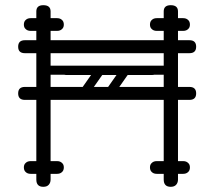

<svg xmlns="http://www.w3.org/2000/svg" viewBox="-20 -720 826 740"><path d="M76 -515Q50 -515 50 -540Q50 -565 76 -565H710Q736 -565 736 -540Q736 -515 710 -515ZM638 0Q611 0 611 -28Q611 -191 611 -350.5Q611 -510 611 -676Q611 -700 638 -700Q666 -700 666 -676V-28Q666 -16 659 -8Q652 0 638 0ZM147 0Q120 0 120 -28Q120 -191 120 -350.5Q120 -510 120 -676Q120 -700 147 -700Q175 -700 175 -676V-28Q175 -16 168 -8Q161 0 147 0ZM76 -335Q50 -335 50 -360Q50 -385 76 -385H710Q736 -385 736 -360Q736 -335 710 -335ZM171 -432Q153 -432 153 -449Q153 -467 171 -467H615Q633 -467 633 -449Q633 -432 615 -432ZM72 -75Q72 -86 79 -92Q86 -99 98 -99H147Q159 -99 166 -93Q173 -86 173 -75Q173 -63 166 -56Q159 -50 147 -50H98Q86 -50 79 -57Q72 -63 72 -75ZM226 -75Q226 -63 219 -57Q212 -50 200 -50H151Q140 -50 132 -56Q125 -63 125 -75Q125 -86 132 -93Q140 -99 151 -99H200Q212 -99 219 -92Q226 -86 226 -75ZM558 -75Q558 -86 565 -92Q572 -99 584 -99H633Q645 -99 652 -93Q659 -86 659 -75Q659 -63 652 -56Q645 -50 633 -50H584Q572 -50 565 -57Q558 -63 558 -75ZM712 -75Q712 -63 705 -57Q698 -50 686 -50H637Q626 -50 618 -56Q611 -63 611 -75Q611 -86 618 -93Q626 -99 637 -99H686Q698 -99 705 -92Q712 -86 712 -75ZM72 -625Q72 -637 79 -643Q86 -650 98 -650H147Q159 -650 166 -644Q173 -637 173 -625Q173 -614 166 -607Q159 -601 147 -601H98Q86 -601 79 -608Q72 -614 72 -625ZM226 -625Q226 -614 219 -608Q212 -601 200 -601H151Q140 -601 132 -607Q125 -614 125 -625Q125 -637 132 -644Q140 -650 151 -650H200Q212 -650 219 -643Q226 -637 226 -625ZM558 -625Q558 -637 565 -643Q572 -650 584 -650H633Q645 -650 652 -644Q659 -637 659 -625Q659 -614 652 -607Q645 -601 633 -601H584Q572 -601 565 -608Q558 -614 558 -625ZM712 -625Q712 -614 705 -608Q698 -601 686 -601H637Q626 -601 618 -607Q611 -614 611 -625Q611 -637 618 -644Q626 -650 637 -650H686Q698 -650 705 -643Q712 -637 712 -625ZM386 -341Q373 -351 382 -364L448 -458Q457 -472 473 -461Q486 -451 477 -438L411 -344Q407 -339 400.5 -337.5Q394 -336 386 -341ZM288 -341Q275 -351 284 -364L350 -458Q359 -472 375 -461Q388 -451 379 -438L313 -344Q309 -339 302.5 -337.5Q296 -336 288 -341ZM584 -448Q584 -431 567 -431H235Q218 -431 218 -448Q218 -466 234 -466H566Q584 -466 584 -448ZM584 -352Q584 -335 567 -335H235Q218 -335 218 -352Q218 -370 234 -370H566Q584 -370 584 -352Z"/></svg>

Font: Nsibidi Libre Uzo
Style: Regular
Weight: 400
Designer: Oluwaseun Badejo
Version: Version 1.021